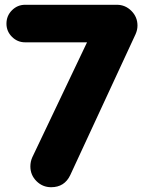

<svg xmlns="http://www.w3.org/2000/svg" viewBox="-20 -775 605 803"><path d="M194 8Q158 8 132.5 -17.5Q107 -43 107 -79Q107 -99 115 -117L344 -598H85Q53 -598 30 -621Q7 -644 7 -676Q7 -709 30 -732Q53 -755 85 -755H469Q504 -755 529.5 -729.5Q555 -704 555 -668Q555 -650 547 -632L274 -43Q250 8 194 8Z"/></svg>

Font: Jellee Roman
Style: Regular
Weight: 400
Designer: Alfredo Marco Pradil
Foundry: Alfredo Marco Pradil
Version: Version 1.016;PS 001.016;hotconv 1.0.88;makeotf.lib2.5.64775